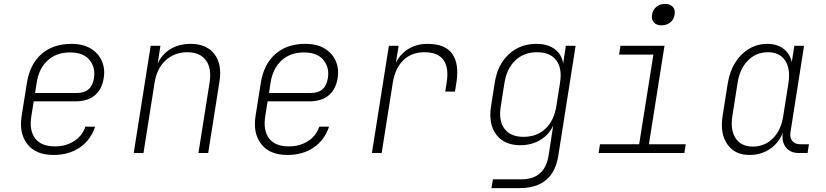

<svg xmlns="http://www.w3.org/2000/svg" viewBox="-20 -785 4240 985"><path d="M255 10Q163 10 120 -46Q77 -102 91 -190L118 -360Q133 -455 192.5 -507.5Q252 -560 346 -560Q406 -560 445.5 -536Q485 -512 502.5 -472Q520 -432 512 -384Q503 -326 466 -295.5Q429 -265 367 -265H153L141 -190Q129 -117 160 -75.5Q191 -34 262 -34Q318 -34 360 -61Q402 -88 418 -135H468Q445 -66 389 -28Q333 10 255 10ZM160 -308H375Q450 -308 462 -384Q471 -438 439.5 -477Q408 -516 339 -516Q269 -516 224 -474.5Q179 -433 168 -360Z M666 0 753 -550H803L789 -459Q811 -507 855 -533.5Q899 -560 958 -560Q1039 -560 1079.5 -508Q1120 -456 1106 -367L1048 0H998L1055 -360Q1067 -434 1036.5 -475.5Q1006 -517 941 -517Q875 -517 829.5 -475Q784 -433 773 -360L716 0Z M1455 10Q1363 10 1320 -46Q1277 -102 1291 -190L1318 -360Q1333 -455 1392.5 -507.5Q1452 -560 1546 -560Q1606 -560 1645.5 -536Q1685 -512 1702.5 -472Q1720 -432 1712 -384Q1703 -326 1666 -295.5Q1629 -265 1567 -265H1353L1341 -190Q1329 -117 1360 -75.5Q1391 -34 1462 -34Q1518 -34 1560 -61Q1602 -88 1618 -135H1668Q1645 -66 1589 -28Q1533 10 1455 10ZM1360 -308H1575Q1650 -308 1662 -384Q1671 -438 1639.5 -477Q1608 -516 1539 -516Q1469 -516 1424 -474.5Q1379 -433 1368 -360Z M1888 0 1975 -550H2025L2011 -463Q2034 -509 2076 -534.5Q2118 -560 2173 -560Q2264 -560 2300 -509Q2336 -458 2322 -365L2314 -315H2264L2272 -365Q2283 -439 2254.5 -478Q2226 -517 2158 -517Q2091 -517 2049 -476Q2007 -435 1995 -360L1938 0Z M2501 180 2509 135H2654Q2774 135 2794 15L2801 -30L2818 -141Q2797 -94 2752 -67Q2707 -40 2649 -40Q2567 -40 2526 -94.5Q2485 -149 2499 -239L2518 -360Q2532 -452 2589.5 -506Q2647 -560 2732 -560Q2790 -560 2826 -533Q2862 -506 2869 -459L2883 -550H2933L2844 15Q2817 180 2646 180ZM2666 -83Q2734 -83 2778 -124.5Q2822 -166 2834 -239L2853 -360Q2865 -434 2834 -475.5Q2803 -517 2735 -517Q2668 -517 2624 -475.5Q2580 -434 2568 -360L2549 -239Q2537 -166 2568 -124.5Q2599 -83 2666 -83Z M3051 0 3058 -45H3259L3332 -505H3156L3163 -550H3389L3309 -45H3498L3491 0ZM3374 -655Q3348 -655 3334.5 -670Q3321 -685 3325 -710Q3329 -735 3347.5 -750Q3366 -765 3392 -765Q3418 -765 3431.5 -750Q3445 -735 3441 -710Q3437 -685 3418.5 -670Q3400 -655 3374 -655Z M3825 10Q3749 10 3711 -45.5Q3673 -101 3687 -189L3714 -360Q3724 -420 3752.5 -465Q3781 -510 3823.5 -535Q3866 -560 3916 -560Q3967 -560 4000 -534.5Q4033 -509 4042 -466L4055 -550H4105L4035 -105Q4031 -78 4045 -61.5Q4059 -45 4085 -45H4130L4123 0H4078Q4034 0 4011.5 -29.5Q3989 -59 3996 -105Q3977 -53 3931 -21.5Q3885 10 3825 10ZM3842 -33Q3903 -33 3945 -75Q3987 -117 3998 -189L4025 -360Q4036 -432 4008 -474.5Q3980 -517 3919 -517Q3859 -517 3817 -474.5Q3775 -432 3764 -360L3737 -189Q3726 -117 3754.5 -75Q3783 -33 3842 -33Z"/></svg>

Font: JetBrains Mono NL Thin
Style: Italic
Weight: 100
Italic angle: -9°
Monospace: yes
Designer: Philipp Nurullin, Konstantin Bulenkov
Foundry: JetBrains
Version: Version 2.305; ttfautohint (v1.8.4.7-5d5b)